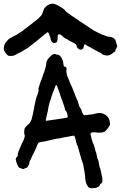

<svg xmlns="http://www.w3.org/2000/svg" viewBox="-45 -940 651 1033"><path d="M446 73Q437 73 430 66Q428 63 426 60Q424 57 422 54Q413 33 413 10L410 -14Q407 -28 405 -42Q403 -56 398 -69L392 -86Q392 -88 391.5 -90Q391 -92 390 -94L375 -147Q374 -149 373.5 -152Q373 -155 371 -157Q368 -163 366.5 -169.5Q365 -176 363 -183Q362 -188 361 -192.5Q360 -197 358 -202Q356 -208 354 -209.5Q352 -211 345 -209Q340 -208 334.5 -207.5Q329 -207 324 -205Q320 -204 314.5 -203.5Q309 -203 304 -202L290 -199Q285 -198 279.5 -196.5Q274 -195 269 -195L251 -192Q243 -190 234 -188Q225 -186 217 -184Q193 -178 169 -175Q161 -173 160 -168Q159 -168 159 -167.5Q159 -167 159 -167Q153 -151 145.5 -135.5Q138 -120 130 -104Q128 -100 126.5 -96.5Q125 -93 123 -89Q122 -87 121 -84.5Q120 -82 119 -80Q113 -73 113 -63Q112 -57 109 -51.5Q106 -46 103 -41Q102 -38 99 -38Q95 -37 91 -35Q87 -33 82 -31Q79 -30 76 -31Q74 -32 71.5 -33.5Q69 -35 67 -35Q56 -36 51 -48Q43 -64 40 -80Q39 -84 40.5 -87Q42 -90 43 -93Q49 -97 50 -102V-103Q50 -116 55.5 -127.5Q61 -139 65 -150Q67 -156 70 -162Q73 -168 76 -174Q80 -181 82.5 -187.5Q85 -194 87 -201Q90 -209 87 -216Q85 -222 85 -227.5Q85 -233 86 -239Q86 -250 94 -258Q98 -263 102.5 -266.5Q107 -270 111 -274Q120 -283 125 -298Q129 -311 131.5 -324.5Q134 -338 137 -351Q139 -364 141.5 -376.5Q144 -389 147 -401Q148 -406 149.5 -410.5Q151 -415 152 -419Q155 -427 158 -434.5Q161 -442 162 -450Q164 -454 162 -457Q161 -462 162.5 -466Q164 -470 165 -474Q168 -481 169.5 -488Q171 -495 174 -502Q179 -515 182.5 -523.5Q186 -532 189 -543Q191 -549 193.5 -554.5Q196 -560 197 -566Q200 -575 202 -584.5Q204 -594 204 -603Q206 -611 208 -614Q213 -624 220.5 -631Q228 -638 235 -645Q240 -648 245 -649.5Q250 -651 255 -648Q259 -646 260 -646Q269 -647 275 -642Q281 -637 285 -630Q287 -628 288 -625Q289 -622 290 -620Q295 -612 295 -604Q295 -600 296 -595.5Q297 -591 298 -586Q301 -580 307 -580Q308 -581 309 -580Q310 -579 310 -578Q315 -572 313 -565Q311 -557 312.5 -549.5Q314 -542 316 -534Q320 -524 324 -514Q328 -504 332 -494Q337 -483 342 -472Q347 -461 351 -450Q356 -436 361.5 -422Q367 -408 374 -394L377 -383Q378 -379 379.5 -375Q381 -371 382 -367Q384 -364 385.5 -361Q387 -358 389 -356Q394 -349 395 -341Q398 -331 404 -323Q406 -320 410 -320Q425 -322 440 -323.5Q455 -325 470 -329Q481 -332 491 -332Q510 -332 526 -319Q545 -304 546 -281Q546 -276 547 -273Q547 -266 543 -262Q542 -259 539.5 -256Q537 -253 535 -250Q533 -246 531 -244L525 -239Q524 -237 522 -234.5Q520 -232 517 -231Q513 -230 509 -228.5Q505 -227 500 -227Q482 -225 468 -228H452Q450 -228 446 -226Q442 -224 442 -221V-217Q445 -208 446.5 -198.5Q448 -189 452 -181Q452 -177 454 -173Q459 -164 462 -154.5Q465 -145 467 -135Q467 -133 469 -127Q472 -120 474 -112.5Q476 -105 477 -97Q477 -91 480 -86Q484 -77 486 -68Q488 -59 489 -49Q490 -48 490 -45.5Q490 -43 491 -41Q496 -30 498 -17.5Q500 -5 503 7Q505 13 505.5 19.5Q506 26 506 33Q506 38 503 44Q500 47 500 47Q494 48 493 54L490 60Q488 64 484 65Q480 65 477 68Q473 72 466 72Q462 72 456.5 72Q451 72 446 73ZM205 -290Q211 -291 217.5 -292Q224 -293 232 -294Q237 -295 245 -296Q253 -297 260 -298Q267 -300 274 -300.5Q281 -301 288 -302Q294 -304 300 -304.5Q306 -305 312 -306Q321 -308 319 -316Q318 -324 315.5 -332.5Q313 -341 306 -347Q304 -349 304 -353V-356Q302 -364 299.5 -371.5Q297 -379 294 -386Q292 -394 289.5 -400.5Q287 -407 284 -414L272 -450Q269 -457 266.5 -464Q264 -471 262 -478L259 -482H256L254 -479Q249 -464 242.5 -449Q236 -434 231 -417Q231 -415 230 -412Q229 -409 228 -406Q224 -396 220.5 -384Q217 -372 215 -360Q214 -353 213 -346.5Q212 -340 210 -333L201 -294Q200 -293 202 -291.5Q204 -290 205 -290ZM519 -643Q513 -645 512 -645Q505 -646 500 -653Q496 -657 493 -657L486 -660Q484 -662 481 -663Q478 -664 476 -666Q473 -668 467 -670Q463 -672 459 -675Q455 -678 451 -679Q450 -679 449.5 -679.5Q449 -680 448 -680Q443 -685 437.5 -687Q432 -689 427 -692Q423 -694 420 -697Q418 -699 416 -700Q414 -701 412 -701Q408 -703 408 -699Q407 -697 407 -695Q407 -693 406 -691Q405 -689 405 -686Q404 -679 396 -674Q386 -671 379 -676Q369 -683 368 -691L365 -699Q361 -705 352 -709Q349 -711 346 -712Q343 -713 341 -714Q334 -718 327.5 -721.5Q321 -725 316 -729Q315 -730 313 -731Q311 -732 309 -732Q302 -735 291 -745Q288 -747 282 -753Q279 -756 275 -755H272Q267 -755 266 -751Q266 -750 265.5 -748.5Q265 -747 265 -746Q266 -742 265.5 -739Q265 -736 265 -732Q265 -726 262 -717Q261 -712 254 -710Q252 -710 249.5 -709Q247 -708 245 -708Q242 -708 239 -711Q230 -717 227 -729V-732Q227 -740 223 -745Q222 -748 220 -754Q219 -760 214 -766Q214 -767 211 -767Q207 -763 205 -762Q199 -758 194 -754Q189 -750 183 -745Q177 -740 170.5 -734.5Q164 -729 158 -724Q154 -720 152 -719Q148 -717 144 -713.5Q140 -710 137 -707Q135 -706 133.5 -705Q132 -704 130 -702L103 -681Q102 -680 100.5 -679.5Q99 -679 97 -678L76 -665Q72 -662 67 -659.5Q62 -657 56 -655Q52 -652 46.5 -649.5Q41 -647 36 -644Q32 -641 27.5 -640.5Q23 -640 18 -639Q14 -639 10 -639Q6 -639 2 -640Q-1 -640 -3 -642Q-6 -644 -8 -646.5Q-10 -649 -12 -651Q-16 -656 -18 -660Q-20 -664 -23 -668Q-24 -671 -24 -674.5Q-24 -678 -25 -681L-23 -689Q-24 -694 -21 -699Q-19 -701 -18 -704Q-18 -708 -15.5 -710.5Q-13 -713 -10 -716Q-6 -722 -2 -726Q1 -729 4 -731Q7 -733 10 -735Q18 -740 26.5 -744Q35 -748 42 -752Q46 -754 46 -754Q53 -759 58.5 -762.5Q64 -766 71 -770L75 -773Q80 -777 86 -781.5Q92 -786 97 -790Q107 -798 114 -803Q119 -806 123.5 -810Q128 -814 133 -818Q133 -818 136 -821Q140 -823 143 -825.5Q146 -828 149 -830Q153 -835 161 -840Q164 -842 168 -848Q177 -854 182 -865Q185 -870 185 -875Q187 -879 188.5 -882.5Q190 -886 191 -890Q194 -897 199 -902Q200 -902 202 -904Q215 -917 233 -920Q237 -920 241 -920Q245 -920 249 -918Q261 -915 273 -907Q276 -905 279 -903.5Q282 -902 285 -900Q287 -899 289.5 -897Q292 -895 295 -893Q297 -892 299 -891Q301 -890 302 -888Q308 -878 318 -872Q320 -870 320 -870Q328 -864 336 -859Q344 -854 351 -848Q356 -847 361 -841Q364 -840 366.5 -838.5Q369 -837 371 -835Q379 -829 387.5 -823.5Q396 -818 404 -813L408 -810Q415 -806 423 -800.5Q431 -795 438 -790Q440 -789 442 -787.5Q444 -786 446 -785Q449 -783 452.5 -780.5Q456 -778 460 -776Q465 -773 471 -770Q477 -767 483 -764Q488 -761 493.5 -759Q499 -757 504 -754Q510 -752 516 -750Q522 -748 528 -745Q531 -743 540 -743Q541 -743 542 -742.5Q543 -742 544 -742Q558 -742 571 -731Q576 -727 578.5 -717.5Q581 -708 581 -707Q582 -704 583 -701Q584 -698 585 -695Q587 -692 585 -689Q584 -687 583 -685Q582 -683 582 -681Q582 -680 581.5 -679.5Q581 -679 581 -679Q578 -676 577 -674L576 -667Q576 -663 571 -661Q567 -659 565 -657Q564 -655 562 -654Q560 -653 558 -651L548 -645Q534 -639 519 -643Z"/></svg>

Font: Lacquer
Style: Regular
Weight: 400
Designer: Eli Block, Niki Polyocan
Version: Version 1.100